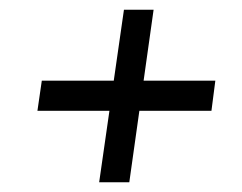

<svg xmlns="http://www.w3.org/2000/svg" viewBox="-20 -547 497 395"><path d="M66 -381H423L415 -319H57ZM235 -527H296L246 -172H184Z"/></svg>

Font: Pathway Extreme Condensed
Style: Italic
Weight: 400
Width: 3
Italic angle: -8°
Version: Version 1.001;gftools[0.9.26]